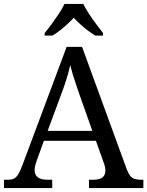

<svg xmlns="http://www.w3.org/2000/svg" viewBox="-20 -951 745 971"><path d="M0 0V-42H19Q39 -42 51 -48Q63 -54 73 -71Q83 -88 95 -120L317 -714H395L621 -95Q629 -74 638 -62.5Q647 -51 660 -46.5Q673 -42 692 -42H705V0H430V-42H453Q483 -42 498 -53.5Q513 -65 513 -90Q513 -96 512 -101.5Q511 -107 509.5 -113.5Q508 -120 505 -127L465 -239H202L164 -134Q161 -126 159 -118Q157 -110 156 -103.5Q155 -97 155 -91Q155 -66 171.5 -54Q188 -42 221 -42H244V0ZM221 -289H447L385 -464Q375 -494 365.5 -521Q356 -548 348.5 -573Q341 -598 335 -622Q330 -598 323.5 -575.5Q317 -553 309 -528.5Q301 -504 289 -473ZM206 -784Q222 -803 241 -829Q260 -855 278 -882Q296 -909 306 -931H401Q412 -909 429.5 -882Q447 -855 466.5 -829Q486 -803 501 -784V-771H462Q443 -782 423.5 -797Q404 -812 386 -828.5Q368 -845 353 -861Q338 -845 320 -828.5Q302 -812 283 -797Q264 -782 245 -771H206Z"/></svg>

Font: Noto Serif Hebrew
Style: Regular
Weight: 400
Designer: Monotype Design Team
Foundry: Monotype Imaging Inc.
Version: Version 2.003